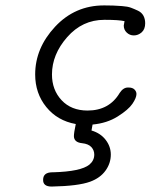

<svg xmlns="http://www.w3.org/2000/svg" viewBox="-20 -457 565 709"><path d="M109.9 -182.1Q109.9 -279.3 183.3 -358.2Q256.8 -437 363.8 -437H366.2Q386.2 -437 397.7 -436.5Q409.2 -436 430.2 -434.6Q451.2 -433.1 463.6 -428.5Q476.1 -423.8 489.5 -417.5Q502.9 -411.1 509.5 -399.2Q516.1 -387.2 516.1 -371.1Q516.1 -349.1 503.2 -337.6Q490.2 -326.2 474.1 -326.2Q459 -326.2 448 -336.7Q437 -347.2 437 -362.8Q437 -363.8 439.9 -378.9Q418 -383.8 368.2 -383.8H365.2Q284.2 -383.8 228 -319.8Q171.9 -255.9 171.9 -182.1Q171.9 -125 207.5 -86.9Q243.2 -48.8 303.2 -48.8Q383.3 -48.8 421.9 -113.8Q435.1 -133.8 452.1 -133.8H455.1Q469.2 -133.8 476.6 -126.5Q483.9 -119.1 483.9 -109.9Q483.9 -95.7 469 -73.7Q454.1 -51.8 414.6 -26.9Q375 -2 321.8 2.9L317.9 24.9Q351.1 34.7 370.1 59.3Q389.2 84 389.2 113.8Q389.2 146 369.6 173.1Q350.1 200.2 313 213.9Q269 230 170.9 231.9Q138.7 231.9 139.2 207Q139.2 179.2 173.8 179.2H176.8Q278.8 176.3 310.1 150.9Q328.1 135.7 328.1 113.8Q328.1 97.7 317.1 85.9Q306.2 74.2 283.2 71.8Q253.4 68.8 252.9 45.9Q252.9 33.7 259.8 1Q191.9 -11.2 150.9 -61.8Q109.9 -112.3 109.9 -182.1Z"/></svg>

Font: CMU Typewriter Text
Style: LightOblique
Weight: 200
Italic angle: -9.46001°
Version: Version 0.7.0